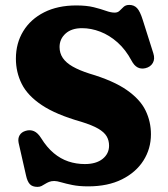

<svg xmlns="http://www.w3.org/2000/svg" viewBox="-20 -735 676 773"><path d="M334.9 15.3Q298.5 15.3 271.8 9.9Q245.2 4.5 227 -0.9Q208.9 -6.3 198.5 -6.3Q186.4 -6.3 177.7 -2.7Q169 0.9 161.7 5.5Q154.5 10.2 147.3 13.8Q140.1 17.4 131.1 17.4Q110.5 17.4 100.3 6.6Q90 -4.2 84.7 -29L55 -159.7Q51.4 -177.6 58.9 -190.4Q66.4 -203.3 83.6 -208.3Q101.2 -213.7 116.8 -206.9Q132.4 -200.1 145.6 -178.9Q168.6 -141.8 196.1 -118.7Q223.6 -95.7 255.1 -85.1Q286.6 -74.5 321.5 -74.5Q367 -74.5 393 -95.2Q419 -116 419.1 -148.3Q419.2 -169.5 409.4 -186.2Q399.6 -202.9 375.3 -217.1Q350.9 -231.2 306.9 -244.8Q205.4 -273.6 148.2 -311.9Q91.1 -350.1 67.6 -397.1Q44 -444.1 44 -498.9Q44 -561.1 73.7 -609.6Q103.3 -658 158 -685.6Q212.7 -713.1 287 -713.1Q328.6 -713.1 357.5 -705.9Q386.4 -698.7 406.5 -691.4Q426.6 -684.2 441.8 -684.2Q454.1 -684.2 461.7 -691.9Q469.4 -699.7 477.8 -707.4Q486.2 -715.2 500.7 -715.2Q519.6 -715.2 531.8 -702.3Q544 -689.4 554.8 -654.6L597.3 -520.5Q604.6 -497.7 595.2 -481.5Q585.9 -465.3 565.2 -460.4Q547.4 -456.4 533.7 -463.8Q520 -471.1 509.6 -490.8Q486 -535.1 453.3 -564.2Q420.6 -593.2 383.7 -607.4Q346.9 -621.6 310.2 -621.6Q268 -621.6 243.9 -599.8Q219.8 -578 219.8 -545.6Q219.8 -520.9 232.9 -501.5Q246 -482.2 272.7 -467Q299.4 -451.8 339.9 -438.8Q436.7 -410.2 490.5 -372.5Q544.4 -334.9 566.1 -289.9Q587.8 -245 587.7 -194.2Q587.6 -136.1 557.5 -88.6Q527.5 -41.2 470.9 -12.9Q414.4 15.3 334.9 15.3Z"/></svg>

Font: Fraunces SuperSoft Wonky
Style: Regular
Weight: 900
Version: Version 1.000;[b76b70a41]